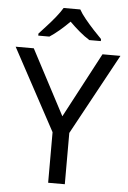

<svg xmlns="http://www.w3.org/2000/svg" viewBox="-62 -989 689 1033"><g transform="rotate(5 283.0 -472.0)"><path d="M283 -363 469 -714H566L328 -277V0H238V-273L0 -714H98ZM329 -944Q341 -922 363.5 -894.5Q386 -867 410.5 -840.5Q435 -814 454 -795V-784H392Q366 -800 338 -823.5Q310 -847 283 -874Q256 -847 229 -824Q202 -801 176 -784H116V-795Q134 -815 158 -841Q182 -867 204 -894.5Q226 -922 239 -944Z"/></g></svg>

Font: Noto IKEA Arabic
Style: Regular
Weight: 400
Designer: Monotype Design Team
Foundry: Monotype Imaging Inc.
Version: Version 1.200